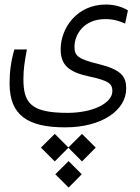

<svg xmlns="http://www.w3.org/2000/svg" viewBox="-20 -407 626 861"><path d="M272.5 164.1C438 164.1 545.9 86.9 545.9 -9.8C545.9 -62.5 526.4 -93.8 422.9 -119.6C329.1 -142.1 314 -157.2 314 -197.3C314 -252 355.5 -321.3 452.1 -321.3C487.3 -321.3 514.6 -313.5 541 -301.3L553.7 -360.4C529.8 -375 496.6 -386.7 454.6 -386.7C325.7 -386.7 252 -282.2 252 -185.5C252 -116.7 287.1 -84 378.4 -64.5C472.2 -44.9 483.9 -28.8 483.9 1.5C483.9 54.7 398.9 99.1 282.2 99.1C119.1 99.1 85 55.2 85 -52.2C85 -96.7 90.3 -130.4 100.6 -185.1H44.4C28.8 -131.8 22.9 -83 22.9 -32.7C22.9 111.3 106 164.1 272.5 164.1ZM347.7 193.4 286.6 254.4 225.6 193.4 163.6 254.9 225.6 316.9 286.6 255.4 347.7 316.9 409.2 254.9ZM287.6 315.4 228 374.5 287.6 434.1 346.7 374.5Z"/></svg>

Font: Cascadia Mono NF Light
Style: Regular
Weight: 300
Monospace: yes
Designer: Aaron Bell
Foundry: Saja Typeworks
Version: Version 2404.023